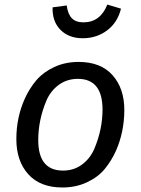

<svg xmlns="http://www.w3.org/2000/svg" viewBox="-20 -811 618 843"><path d="M321.8 -464.8Q273.9 -464.8 237.5 -438Q201.2 -411.1 183.1 -367.7Q147.9 -283.2 147.9 -195.8Q147.9 -62 256.8 -62Q304.7 -62 340.8 -89.1Q377 -116.2 395 -159.7Q430.2 -244.1 430.2 -331.1Q429.7 -464.8 321.8 -464.8ZM325.2 -539.1Q422.4 -539.1 474.1 -481Q525.9 -422.9 525.9 -327.1Q525.4 -231.4 489.3 -149.4Q468.8 -104 439.5 -68.6Q410.2 -33.2 361.6 -10.5Q313 12.2 253.9 12.2Q156.7 12.2 104.2 -45.9Q51.8 -104 51.8 -200.2Q51.8 -296.4 89.4 -378.9Q109.9 -423.8 139.9 -459Q169.9 -494.1 218 -516.6Q266.1 -539.1 325.2 -539.1ZM210.9 -778.8 272.9 -787.1Q277.8 -749 295.4 -731Q313 -712.9 346.2 -712.9Q420.4 -712.9 451.2 -791L511.2 -772.9Q496.1 -711.9 450.2 -677.5Q404.3 -643.1 343.3 -643.1Q282.2 -643.1 245.6 -679.9Q209 -716.8 210.9 -778.8Z"/></svg>

Font: FiraSans-Italic
Style: Italic
Weight: 400
Italic angle: -8°
Designer: Carrois Corporate & Edenspiekermann AG
Foundry: Carrois Corporate GbR & Edenspiekermann AG
Version: Version 3.106;PS 003.106;hotconv 1.0.70;makeotf.lib2.5.58329